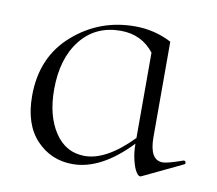

<svg xmlns="http://www.w3.org/2000/svg" viewBox="-55 -462 600 532"><g transform="rotate(10 245.0 -195.5)"><path d="M481 -56Q484 -57 486 -55Q488 -53 488 -50Q488 -47 485 -46L374 7Q372 8 370 8Q365 8 358.5 -2.5Q352 -13 347 -34Q342 -55 342 -79Q260 7 180 7Q119 7 78 -36.5Q37 -80 37 -160Q37 -269 111 -334Q185 -399 285 -399Q340 -399 388 -374V-106Q388 -41 425 -41Q439 -41 481 -56ZM209 -21Q270 -21 342 -95V-335Q307 -380 248 -380Q177 -380 135.5 -327.5Q94 -275 94 -188Q94 -114 125 -67.5Q156 -21 209 -21Z"/></g></svg>

Font: t
Style: Regular
Weight: 300
Designer: Christian Thalmann (Catharsis Fonts)
Version: Version 1.000;PS 002.000;hotconv 1.0.88;makeotf.lib2.5.64775